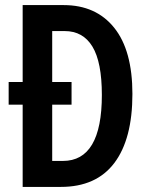

<svg xmlns="http://www.w3.org/2000/svg" viewBox="-20 -734 588 754"><path d="M230 -714Q357 -714 428.5 -625Q500 -536 500 -365Q500 -188 429 -94Q358 0 219 0H69V-323H14V-412H69V-714ZM234 -612H185V-412H261V-323H185V-102H227Q380 -102 380 -361Q380 -490 343 -551Q306 -612 234 -612Z"/></svg>

Font: Noto Sans Tamil ExtraCondensed SemiBold
Style: Regular
Weight: 600
Width: 2
Designer: Jelle Bosma - Monotype Design Team
Foundry: Monotype Imaging Inc.
Version: Version 2.004; ttfautohint (v1.8.4.7-5d5b)